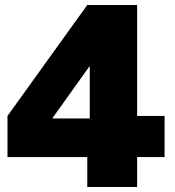

<svg xmlns="http://www.w3.org/2000/svg" viewBox="-20 -750 700 770"><path d="M330 0V-120H10V-285L330 -730H530V-285H640V-120H530V0ZM191 -275H340V-483H338L191 -277Z"/></svg>

Font: M PLUS 1 Thin Black
Style: Regular
Weight: 900
Version: Version 1.001